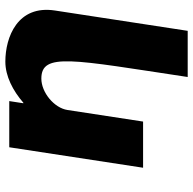

<svg xmlns="http://www.w3.org/2000/svg" viewBox="-22 -546 739 736"><g transform="rotate(-90 348.0 -178.5)"><path d="M420.3 171C487.1 -272 515.2 -390 414.2 -390C361.2 -390 301.7 -341 293.9 -290L249.5 0H72.5L151 -513H328L319.7 -459H321.7C367.9 -499 423.3 -528 479.3 -528C573.3 -528 697.1 -481 675.2 -338L597.3 171Z"/></g></svg>

Font: Sztylet
Style: BdObl
Weight: 700
Foundry: Cannot Into Space Fonts, PlusOne Fonts
Version: Version 0.12